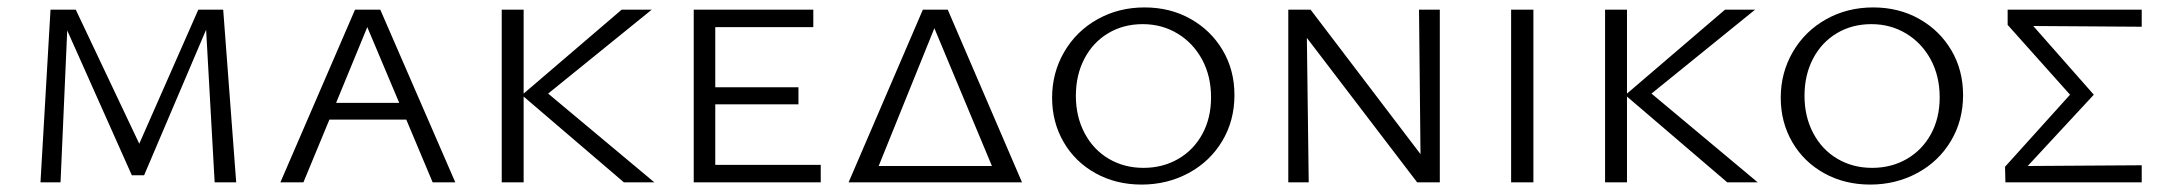

<svg xmlns="http://www.w3.org/2000/svg" viewBox="-20 -491 5823 517"><path d="M558 0 535 -411 368 -19H335L161 -409L143 0H89L116 -465H184L355 -104L514 -465H581L616 0Z M1074 -169H867L797 0H735L936 -465H1004L1206 0H1145ZM1055 -214 969 -418 885 -214Z M1660 0 1390 -231V0H1331V-465H1390V-239L1654 -465H1735L1456 -239L1742 0Z M2190 -47V0H1848V-465H2170V-418H1906V-256H2130V-210H1906V-47Z M2732 0H2265L2465 -465H2532ZM2651 -44 2496 -415 2346 -44Z M2813 -228Q2813 -295 2845.5 -351Q2878 -407 2935 -439Q2992 -471 3062 -471Q3131 -471 3186 -440Q3241 -409 3272.5 -355.5Q3304 -302 3304 -235Q3304 -166 3271 -111Q3238 -56 3180.5 -25Q3123 6 3054 6Q2985 6 2930 -24.5Q2875 -55 2844 -108.5Q2813 -162 2813 -228ZM3241 -229Q3241 -286 3217 -330.5Q3193 -375 3151 -400.5Q3109 -426 3057 -426Q3005 -426 2964 -401.5Q2923 -377 2900 -333Q2877 -289 2877 -233Q2877 -177 2900.5 -132.5Q2924 -88 2965.5 -63.5Q3007 -39 3059 -39Q3111 -39 3152.5 -63Q3194 -87 3217.5 -130Q3241 -173 3241 -229Z M3857 -465V0H3796L3499 -389L3504 0H3449V-465H3509L3805 -76L3801 -465Z M4049 -465H4109V0H4049Z M4631 0 4361 -231V0H4302V-465H4361V-239L4625 -465H4706L4427 -239L4713 0Z M4775 -228Q4775 -295 4807.5 -351Q4840 -407 4897 -439Q4954 -471 5024 -471Q5093 -471 5148 -440Q5203 -409 5234.5 -355.5Q5266 -302 5266 -235Q5266 -166 5233 -111Q5200 -56 5142.5 -25Q5085 6 5016 6Q4947 6 4892 -24.5Q4837 -55 4806 -108.5Q4775 -162 4775 -228ZM5203 -229Q5203 -286 5179 -330.5Q5155 -375 5113 -400.5Q5071 -426 5019 -426Q4967 -426 4926 -401.5Q4885 -377 4862 -333Q4839 -289 4839 -233Q4839 -177 4862.5 -132.5Q4886 -88 4927.5 -63.5Q4969 -39 5021 -39Q5073 -39 5114.5 -63Q5156 -87 5179.5 -130Q5203 -173 5203 -229Z M5747 -419 5455 -421 5618 -236 5440 -44 5747 -46V0H5380L5379 -42L5554 -236L5386 -424V-465H5747Z"/></svg>

Font: Ysabeau SC Semilight
Style: Regular
Weight: 300
Designer: Christian Thalmann (Catharsis Fonts)
Version: Version 0.003